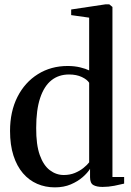

<svg xmlns="http://www.w3.org/2000/svg" viewBox="-20 -838 595 870"><path d="M228.5 11Q185.5 11 148.5 -5Q111.5 -21 84 -53Q56.5 -85 41 -133Q25.5 -181 25.5 -244.5Q25.5 -332.5 59 -398.8Q92.5 -465 151.8 -502Q211 -539 286.5 -539Q317.5 -539 343.2 -532.8Q369 -526.5 384 -519V-758L302.5 -769.5V-795L459 -818.5H475L489.5 -806.5V-36H542.5V-6Q525 -1.5 498 3.8Q471 9 444.5 9Q418 9 403 0.5Q388 -8 388 -35V-73Q377 -55 354.8 -35.5Q332.5 -16 300.8 -2.5Q269 11 228.5 11ZM269 -45Q296.5 -45 319 -54.2Q341.5 -63.5 358.2 -77Q375 -90.5 384 -102.5V-463Q375 -477.5 350.8 -489Q326.5 -500.5 293 -500.5Q246 -500.5 213 -474.2Q180 -448 162 -394.2Q144 -340.5 144 -258.5Q143.5 -182.5 160.2 -135.5Q177 -88.5 205.8 -66.8Q234.5 -45 269 -45Z"/></svg>

Font: Merriweather 96pt Medium
Style: Regular
Weight: 500
Version: Version 2.100